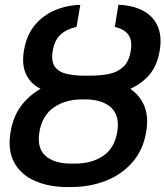

<svg xmlns="http://www.w3.org/2000/svg" viewBox="-20 -757 678 787"><path d="M332 -437.5H343.8Q421.9 -437.5 479.2 -412.4Q536.6 -387.2 564 -338.6Q591.3 -290 579.6 -218.3Q567.4 -143.1 523.2 -92.3Q479 -41.5 413.3 -15.9Q347.7 9.8 269.5 9.8H257.8Q180.7 9.8 123 -15.6Q65.4 -41 38.1 -91.3Q10.7 -141.6 23.4 -216.3Q35.2 -289.1 78.6 -338.1Q122.1 -387.2 187.7 -412.4Q253.4 -437.5 332 -437.5ZM329.1 -349.6H317.9Q247.6 -349.6 200.2 -316.4Q152.8 -283.2 141.6 -216.3Q130.4 -149.9 167 -117.9Q203.6 -85.9 273.9 -86.4H285.2Q355 -85.9 402.3 -117.7Q449.7 -149.4 460.9 -217.8Q471.2 -283.7 434.8 -316.7Q398.4 -349.6 329.1 -349.6ZM329.6 -446.8H348.1Q391.1 -446.8 426.5 -453.9Q461.9 -460.9 485.6 -483.2Q509.3 -505.4 516.1 -549.8Q522.9 -591.3 506.3 -614.3Q489.7 -637.2 450.7 -647L465.3 -737.3Q522.9 -735.4 564.5 -714.1Q606 -692.9 625.2 -652.1Q644.5 -611.3 634.8 -549.8Q623 -478.5 579.8 -437Q536.6 -395.5 472.4 -377.7Q408.2 -359.9 333.5 -359.9H314.9Q259.3 -359.9 212.4 -369.6Q165.5 -379.4 132.1 -401.1Q98.6 -422.9 84 -459.5Q69.3 -496.1 78.1 -549.8Q88.4 -611.3 121.3 -652.1Q154.3 -692.9 203.1 -714.1Q252 -735.4 309.1 -737.3L293.9 -647Q251.5 -637.2 227.5 -614.5Q203.6 -591.8 196.3 -549.3Q189 -504.9 205.3 -482.9Q221.7 -460.9 254.6 -453.9Q287.6 -446.8 329.6 -446.8Z"/></svg>

Font: Inter 28pt Medium
Style: Italic
Weight: 500
Italic angle: -9.3988°
Designer: Rasmus Andersson
Foundry: rsms
Version: Version 4.001;git-66647c0bb